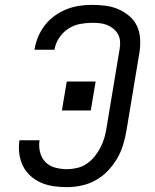

<svg xmlns="http://www.w3.org/2000/svg" viewBox="-20 -763 640 791"><path d="M256 8Q228 8 200.5 4Q173 0 149 -10.5Q125 -21 105.5 -38.5Q86 -56 74.5 -79.5Q63 -103 59.5 -130Q56 -157 60 -185H143Q139 -160 145 -136Q151 -112 167 -95.5Q183 -79 207 -72.5Q231 -66 256 -66Q276 -66 297.5 -71Q319 -76 337.5 -88.5Q356 -101 370 -118.5Q384 -136 394 -155.5Q404 -175 410 -195.5Q416 -216 419 -237L473 -562Q476 -578 474.5 -594Q473 -610 465.5 -623Q458 -636 446 -645.5Q434 -655 420 -660.5Q406 -666 390 -667.5Q374 -669 358 -669Q334 -669 308.5 -664Q283 -659 261 -644.5Q239 -630 224 -607.5Q209 -585 205 -561Q205 -560 205 -559.5Q205 -559 205 -558H122Q122 -559 122.5 -560.5Q123 -562 123 -563Q127 -588 138 -613.5Q149 -639 166 -660.5Q183 -682 206 -698.5Q229 -715 254.5 -725Q280 -735 306 -739Q332 -743 358 -743Q386 -743 414 -739.5Q442 -736 466.5 -725.5Q491 -715 511.5 -698Q532 -681 543.5 -657.5Q555 -634 557 -606Q559 -578 555 -550L501 -225Q496 -195 487 -165.5Q478 -136 462 -109Q446 -82 423.5 -58.5Q401 -35 373.5 -20Q346 -5 315.5 1.5Q285 8 256 8ZM235 -308 255 -427H374L354 -308Z"/></svg>

Font: Iosevka SS04 Extended
Style: Italic
Weight: 400
Width: 7
Italic angle: -9°
Monospace: yes
Designer: Belleve Invis
Foundry: Belleve Invis
Version: Version 19.0.0; ttfautohint (v1.8.4)